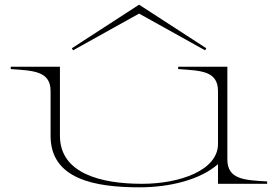

<svg xmlns="http://www.w3.org/2000/svg" viewBox="-20 -785 1187 820"><path d="M576 15C705 15 835 -17 911 -84V0H1121V-10C1027 -16 951 -17 951 -104V-500H741V-490C835 -483 911 -484 911 -396V-170C911 -58 749 0 586 0C414 0 236 -43 236 -205V-500H26V-490C120 -483 196 -483 196 -396V-205C196 -20 384 15 576 15ZM861 -579 574 -765 287 -579 292 -570 574 -727 856 -570Z"/></svg>

Font: Sprat Extended Thin
Style: Regular
Weight: 100
Width: 9
Designer: Ethan Nakache
Foundry: Collletttivo
Version: Version 2.000;Glyphs 3.2 (3217)